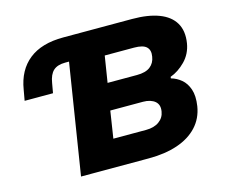

<svg xmlns="http://www.w3.org/2000/svg" viewBox="-100 -840 1143 974"><g transform="rotate(-15 472.0 -352.5)"><path d="M211 0 303 -579H283Q242 -579 220.5 -559.5Q199 -540 192 -496L183 -445H34L44 -501Q60 -600 126 -652.5Q192 -705 306 -705H668Q752 -705 808.5 -683.5Q865 -662 890 -619.5Q915 -577 905 -514Q896 -460 859.5 -423Q823 -386 781 -371L780 -363Q809 -355 833 -335Q857 -315 869 -280Q881 -245 873 -192Q863 -130 823 -87Q783 -44 718 -22Q653 0 568 0ZM419 -143H591Q633 -143 659.5 -162Q686 -181 691 -213Q694 -231 690 -244Q686 -257 675.5 -266Q665 -275 649 -280Q633 -285 613 -285H441ZM464 -424H618Q664 -424 688 -442.5Q712 -461 717 -494Q723 -527 705 -544.5Q687 -562 640 -562H486Z"/></g></svg>

Font: Nunito Sans 6pt Black
Style: Italic
Weight: 900
Italic angle: -9°
Version: Version 3.101;gftools[0.9.27]